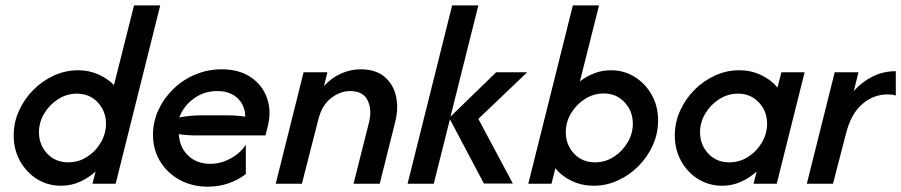

<svg xmlns="http://www.w3.org/2000/svg" viewBox="-20 -687 3370 718"><path d="M208.3 7.6Q159 7.6 119.1 -17Q79.2 -41.7 55.2 -84.4Q31.2 -127.1 31.2 -180.6Q31.2 -229.2 51 -272.9Q70.8 -316.7 104.5 -350.7Q138.2 -384.7 181.6 -404.5Q225 -424.3 272.2 -424.3Q311.8 -424.3 346.5 -409.4Q381.2 -394.4 406.2 -368.8L481.2 -666.7H579.2L412.5 0H325.7L337.5 -45.8Q311.1 -21.5 278.1 -6.9Q245.1 7.6 208.3 7.6ZM235.4 -79.9Q272.9 -79.9 304.9 -100Q336.8 -120.1 356.6 -153.5Q376.4 -186.8 376.4 -224.3Q376.4 -270.8 345.8 -303.8Q315.3 -336.8 267.4 -336.8Q229.9 -336.8 197.6 -316.3Q165.3 -295.8 145.5 -262.8Q125.7 -229.9 125.7 -192.4Q125.7 -145.8 156.2 -112.8Q186.8 -79.9 235.4 -79.9Z M757.6 11.1Q698.6 11.1 652.1 -14.2Q605.6 -39.6 578.8 -83.7Q552.1 -127.8 552.1 -183.3Q552.1 -231.9 572.6 -276Q593.1 -320.1 628.5 -354.5Q663.9 -388.9 710.4 -408.3Q756.9 -427.8 809 -427.8Q873.6 -427.8 917.4 -398.6Q961.1 -369.4 978.5 -320.5Q995.8 -271.5 981.2 -213.9L972.9 -180.6H709.7Q679.9 -180.6 648.6 -185.4Q651.4 -136.1 683.7 -105.2Q716 -74.3 766.7 -74.3Q806.2 -74.3 843.1 -94.8Q879.9 -115.3 899.3 -145.8V-36.1Q870.8 -13.9 834.4 -1.4Q797.9 11.1 757.6 11.1ZM650.7 -247.9Q691.7 -255.6 728.5 -255.6H834Q866 -255.6 897.2 -250.7Q896.5 -293.1 868.4 -319.8Q840.3 -346.5 792.4 -346.5Q743.1 -346.5 704.5 -318.4Q666 -290.3 650.7 -247.9Z M1011.1 0 1115.3 -416.7H1204.2L1191.7 -365.3Q1220.1 -396.5 1255.9 -412.2Q1291.7 -427.8 1328.5 -427.8Q1384.7 -427.8 1417.7 -400Q1450.7 -372.2 1460.8 -327.8Q1470.8 -283.3 1458.3 -232.6L1400 0H1302.1L1360.4 -231.2Q1371.5 -277.8 1354.5 -312.2Q1337.5 -346.5 1289.6 -346.5Q1252.1 -346.5 1218.1 -320.1Q1184 -293.8 1170.8 -241.7L1109 0Z M1504.2 0 1670.8 -666.7H1768.8L1664.6 -250.7L1835.4 -416.7H1951.4L1768.8 -242.4L1897.9 -0.7H1789.6L1662.5 -241L1602.1 0Z M2200.7 7.6Q2156.9 7.6 2119.4 -9.7Q2081.9 -27.1 2056.9 -57.6L2042.4 0H1955.6L2122.2 -666.7H2220.1L2148.6 -382.6Q2172.9 -401.4 2202.1 -412.8Q2231.2 -424.3 2264.6 -424.3Q2313.2 -424.3 2353.1 -399.7Q2393.1 -375 2417 -332.6Q2441 -290.3 2441 -236.8Q2441 -187.5 2421.2 -143.8Q2401.4 -100 2367.7 -66Q2334 -31.9 2290.6 -12.2Q2247.2 7.6 2200.7 7.6ZM2205.6 -79.9Q2243.1 -79.9 2275 -100.3Q2306.9 -120.8 2326.7 -153.8Q2346.5 -186.8 2346.5 -224.3Q2346.5 -270.8 2316 -304.2Q2285.4 -337.5 2237.5 -337.5Q2200 -337.5 2167.7 -317Q2135.4 -296.5 2115.6 -263.5Q2095.8 -230.6 2095.8 -192.4Q2095.8 -145.8 2126.4 -112.8Q2156.9 -79.9 2205.6 -79.9Z M2680.6 7.6Q2631.2 7.6 2591.3 -17Q2551.4 -41.7 2527.4 -84.4Q2503.5 -127.1 2503.5 -180.6Q2503.5 -229.2 2523.3 -272.9Q2543.1 -316.7 2576.7 -350.7Q2610.4 -384.7 2653.8 -404.5Q2697.2 -424.3 2744.4 -424.3Q2787.5 -424.3 2825 -406.9Q2862.5 -389.6 2887.5 -359.7L2902.1 -416.7H2988.9L2884.7 0H2797.9L2809.7 -45.8Q2783.3 -21.5 2750.3 -6.9Q2717.4 7.6 2680.6 7.6ZM2707.6 -79.9Q2745.1 -79.9 2777.1 -100Q2809 -120.1 2828.8 -153.5Q2848.6 -186.8 2848.6 -224.3Q2848.6 -270.8 2818.1 -303.8Q2787.5 -336.8 2739.6 -336.8Q2702.1 -336.8 2669.8 -316.3Q2637.5 -295.8 2617.7 -262.8Q2597.9 -229.9 2597.9 -192.4Q2597.9 -145.8 2628.5 -112.8Q2659 -79.9 2707.6 -79.9Z M2997.2 0 3101.4 -416.7H3190.3L3172.9 -346.5Q3203.5 -381.2 3243.4 -401Q3283.3 -420.8 3329.9 -420.8V-329.9Q3317.4 -334 3300 -334Q3245.8 -334 3203.8 -297.2Q3161.8 -260.4 3143.1 -185.4L3095.1 0Z"/></svg>

Font: Afacad Medium
Style: Italic
Weight: 500
Italic angle: -14°
Designer: Kristian Moeller
Foundry: Dicotype
Version: Version 1.000; ttfautohint (v1.8.4.7-5d5b)